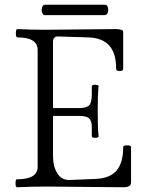

<svg xmlns="http://www.w3.org/2000/svg" viewBox="-20 -789 612 812"><path d="M169.9 -725.1Q161.6 -725.1 158 -736.1Q154.3 -747.1 158 -758.1Q161.6 -769 169.9 -769H424.8Q429.7 -769 433.1 -764.4Q436.5 -759.8 437.3 -753.4Q438 -747.1 437 -740.7Q436 -734.4 432.4 -729.7Q428.7 -725.1 422.9 -725.1ZM51.8 2.9Q45.9 2.9 45.7 -13.9Q45.4 -30.8 51.8 -30.8Q139.2 -30.8 139.2 -83V-578.1Q139.2 -630.9 53.2 -630.9Q46.9 -630.9 47.1 -648.4Q47.4 -666 53.2 -666Q113.3 -663.1 172.9 -663.1Q221.7 -663.1 320.3 -664.6Q418.9 -666 467.8 -666Q501 -666 501 -654.8V-498Q501 -488.8 486.1 -488.5Q471.2 -488.3 471.2 -498Q471.2 -564.5 441.7 -596.9Q412.1 -629.4 351.1 -630.9L224.1 -634.8Q204.1 -634.8 204.1 -610.8V-332H314.9Q346.2 -332 357.2 -343.8Q368.2 -355.5 368.2 -389.2V-423.8Q368.2 -430.7 382.6 -430.7Q397 -430.7 397 -423.8Q393.1 -388.7 393.1 -317.9Q393.1 -248 397 -212.9Q397 -206.1 382.6 -206.1Q368.2 -206.1 368.2 -212.9V-252.9Q368.2 -278.8 356.4 -288.8Q344.7 -298.8 314.9 -298.8H204.1V-131.8Q204.1 -84.5 222.4 -55.9Q240.7 -27.3 272.9 -27.8L381.8 -32.2Q443.4 -34.2 472.2 -66.9Q501 -99.6 501 -167Q501 -174.3 517.6 -174.3Q534.2 -174.3 534.2 -167V-17.1Q534.2 2.9 502.9 2.9Q448.2 2.9 339.1 1.5Q230 0 176.8 0Q114.7 0 51.8 2.9Z"/></svg>

Font: Junicode SmCond Light
Style: Regular
Weight: 300
Width: 4
Designer: Peter S. Baker
Version: Version 2.206